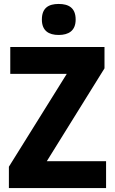

<svg xmlns="http://www.w3.org/2000/svg" viewBox="-20 -952 580 972"><path d="M277 -932C226 -932 192 -912 192 -853C192 -796 227 -775 277 -775C327 -775 363 -796 363 -853C363 -912 328 -932 277 -932ZM517 0V-136H217L509 -606V-714H32V-578H318L25 -108V0Z"/></svg>

Font: Noto Sans Arabic UI SmCn XBd
Style: Regular
Weight: 800
Width: 4
Designer: Monotype Design Team, Nadine Chahine and Nizar Qandah
Foundry: Monotype Imaging Inc.
Version: Version 2.010